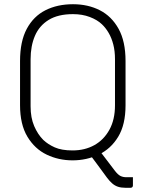

<svg xmlns="http://www.w3.org/2000/svg" viewBox="-20 -740 690 910"><path d="M442 -39Q463 -12 483.5 15.5Q504 43 525 70Q539 88 551 94Q563 100 580 100Q587 100 591.5 100Q596 100 600 100H610Q610 110 610 119.5Q610 129 610 139Q610 144 607 147Q604 150 599 150Q593 150 586.5 150Q580 150 574 150Q554 150 539 145Q524 140 511.5 129Q499 118 487 102Q466 73 444.5 44Q423 15 402 -13ZM326 -720Q397 -720 453 -691.5Q509 -663 542 -603.5Q575 -544 575 -451V-241Q575 -149 540 -91.5Q505 -34 447.5 -7Q390 20 324 20Q258 20 201.5 -7Q145 -34 110 -92Q75 -150 75 -242V-451Q75 -544 107 -603.5Q139 -663 195.5 -691.5Q252 -720 326 -720ZM125 -236Q125 -182 142 -142.5Q159 -103 185 -77Q207 -56 239.5 -41.5Q272 -27 324 -27Q382 -27 427 -52Q472 -77 498.5 -125Q525 -173 525 -241V-459Q525 -498 517 -529Q509 -560 495 -584Q481 -608 463 -625Q441 -646 405.5 -659.5Q370 -673 326 -673Q255 -673 210.5 -645.5Q166 -618 145.5 -570Q125 -522 125 -459Z"/></svg>

Font: Recursive Sans Linear Light
Style: Regular
Weight: 300
Version: Version 1.085